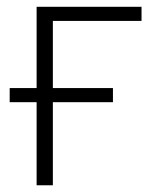

<svg xmlns="http://www.w3.org/2000/svg" viewBox="-20 -551 461 571"><path d="M400.9 -488.8H137.2V-289.1H315.9V-247.1H137.2V0H88.9V-247.1H8.8V-289.1H88.9V-530.8H400.9Z"/></svg>

Font: OpenSans-Light
Style: Regular
Weight: 300
Foundry: Ascender Corporation
Version: Version 1.10